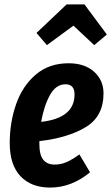

<svg xmlns="http://www.w3.org/2000/svg" viewBox="-20 -832 503 868"><path d="M448 -410Q448 -306 368 -257.5Q288 -209 158 -194V-180Q158 -132 175.5 -110Q193 -88 227 -88Q255 -88 280.5 -99Q306 -110 339 -134L387 -53Q303 16 207 16Q121 16 72.5 -35.5Q24 -87 24 -185Q24 -279 53 -361.5Q82 -444 142 -495Q202 -546 290 -546Q363 -546 405.5 -507.5Q448 -469 448 -410ZM317 -405Q317 -451 276 -451Q233 -451 206 -402.5Q179 -354 166 -281Q317 -298 317 -405ZM192 -628 145 -683 281 -812H362L463 -676L406 -628L312 -716Z"/></svg>

Font: Fira Sans Extra Condensed SemiBold
Style: Italic
Weight: 600
Width: 3
Italic angle: -8°
Designer: Carrois Corporate & Edenspiekermann AG
Foundry: Carrois Corporate GbR & Edenspiekermann AG
Version: Version 4.203